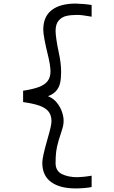

<svg xmlns="http://www.w3.org/2000/svg" viewBox="-20 -860 640 1076"><path d="M217 52Q217 20.5 246 -80Q258 -121 263.2 -144.5Q268.5 -168 268.5 -181Q268.5 -215 251.2 -235.8Q234 -256.5 200 -268.2Q166 -280 109.5 -288V-351.5Q164.5 -360 197.5 -372.2Q230.5 -384.5 246.8 -405.5Q263 -426.5 263 -460Q263 -475.5 258.8 -502Q254.5 -528.5 246 -562Q236.5 -600 229.5 -637.5Q222.5 -675 222.5 -694Q222.5 -766.5 269.5 -803.2Q316.5 -840 404.5 -840Q418.5 -840 447.8 -837.5Q477 -835 493.5 -832V-766.5Q438.5 -776.5 413.5 -776.5Q378.5 -776.5 352.5 -770.8Q326.5 -765 309 -745Q291.5 -725 291.5 -686Q291.5 -668.5 296.5 -635.2Q301.5 -602 309.5 -565Q322.5 -506 322.5 -457Q322.5 -420.5 317 -395.5Q311.5 -370.5 295.5 -351.5Q279.5 -332.5 249 -321Q279 -309 298.8 -284.5Q318.5 -260 327.5 -232.8Q336.5 -205.5 336.5 -185Q336.5 -167 333.5 -153.8Q330.5 -140.5 322.5 -116.5Q318 -104.5 309.5 -76Q298 -37 294.8 -10.2Q291.5 16.5 291.5 54Q291.5 98 326.8 115.5Q362 133 413.5 133Q426 133 448.5 130.8Q471 128.5 493.5 124.5V188Q480 191.5 453 193.8Q426 196 404.5 196Q315.5 196 266.2 160Q217 124 217 52Z"/></svg>

Font: JuliaMono Light
Style: Regular
Weight: 300
Monospace: yes
Designer: cormullion
Foundry: corm
Version: Version 0.054; ttfautohint (v1.8.4)